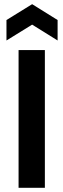

<svg xmlns="http://www.w3.org/2000/svg" viewBox="-20 -900 304 920"><path d="M69 0V-660H195V0ZM11 -706V-804L134 -880L256 -804V-706L134 -782Z"/></svg>

Font: Bricolage Grotesque SemiCondensed SemiBold
Style: Regular
Weight: 600
Width: 4
Designer: Mathieu Triay
Foundry: Atelier Triay
Version: Version 1.001;gftools[0.9.33.dev8+g029e19f]